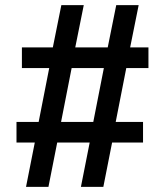

<svg xmlns="http://www.w3.org/2000/svg" viewBox="-20 -725 640 745"><path d="M81 0 115 -172H44V-252H130L171 -461H65V-541H185L218 -705H305L272 -541H398L431 -705H518L485 -541H556V-461H470L429 -252H535V-172H415L381 0H294L328 -172H202L168 0ZM217 -252H342L383 -461H258Z"/></svg>

Font: Nunito Sans 12pt ExtraLight
Style: Bold
Weight: 700
Version: Version 3.101;gftools[0.9.27]